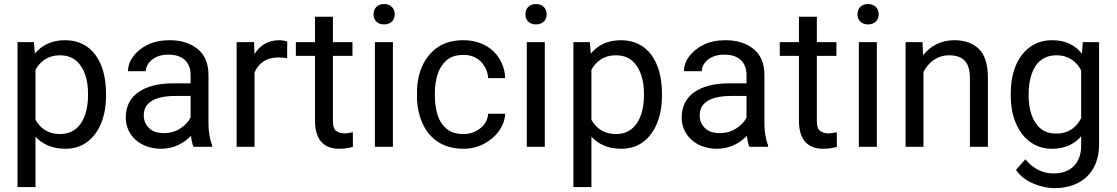

<svg xmlns="http://www.w3.org/2000/svg" viewBox="-20 -741 5635 969"><path d="M515.1 -268.6C515.1 -429.7 441.9 -538.1 308.6 -538.1C242.2 -538.1 191.4 -513.7 155.8 -470.2L151.4 -528.3H68.4V203.1H159.2V-51.3C194.8 -12.2 245.1 9.8 310.1 9.8C353.5 9.8 390.6 -2 421.4 -25.4C482.4 -71.8 515.1 -155.3 515.1 -258.3ZM424.3 -258.3C424.3 -223.6 419.4 -191.4 409.7 -162.1C389.6 -103 348.1 -64.5 283.2 -64.5C220.7 -64.5 183.1 -94.7 159.2 -136.2V-389.2C182.6 -430.7 221.2 -461.9 282.2 -461.9C314.9 -461.9 342.3 -453.1 363.3 -435.5C405.3 -400.4 424.3 -338.9 424.3 -268.6Z M1050.8 0V-7.8C1038.6 -36.6 1032.2 -80.1 1032.2 -115.2V-361.3C1032.2 -420.4 1013.7 -464.8 977.1 -494.1C940.4 -523.4 893.1 -538.1 835.9 -538.1C793.5 -538.1 756.3 -530.3 725.1 -515.1C662.1 -483.9 626 -432.6 626 -381.8H716.3C716.3 -403.8 727.1 -423.3 748 -440.4C769 -457 796.4 -465.3 830.6 -465.3C904.3 -465.3 941.9 -424.8 941.9 -362.3V-320.3H852.5C779.8 -320.3 722.2 -305.7 679.2 -276.4C636.2 -246.6 614.7 -203.6 614.7 -147C614.7 -59.6 686 9.8 793.5 9.8C858.4 9.8 910.2 -20 943.8 -55.7C946.3 -34.2 950.7 -13.2 956.5 0ZM806.6 -69.3C772.9 -69.3 748 -78.1 731 -95.7C713.9 -112.8 705.6 -134.3 705.6 -159.2C705.6 -225.1 763.7 -256.8 867.2 -256.8H941.9V-147.9C932.1 -127.9 915.5 -109.9 891.6 -93.8C867.7 -77.6 839.4 -69.3 806.6 -69.3Z M1429.7 -531.2C1423.3 -534.7 1402.8 -538.1 1389.6 -538.1C1331.5 -538.1 1291 -510.7 1264.2 -467.8L1262.2 -528.3H1174.3V0H1264.6V-375C1284.2 -421.4 1323.2 -451.2 1385.3 -451.2C1401.4 -451.2 1416 -449.7 1429.2 -447.3Z M1660.2 -528.3V-656.7H1569.8V-528.3H1473.1V-459H1569.8V-131.3C1569.8 -25.4 1624.5 9.8 1691.4 9.8C1724.1 9.8 1747.1 4.4 1761.2 0L1760.7 -73.7C1752.4 -71.8 1733.4 -67.9 1718.3 -67.9C1703.1 -67.9 1689.9 -71.8 1678.2 -79.1C1666 -86.4 1660.2 -104 1660.2 -130.9V-459H1758.8V-528.3Z M1865.2 -668.5C1865.2 -640.6 1883.3 -617.7 1918.5 -617.7C1953.1 -617.7 1972.2 -640.6 1972.2 -668.5C1972.2 -697.8 1953.1 -720.7 1918.5 -720.7C1883.3 -720.7 1865.2 -697.8 1865.2 -668.5ZM1872.1 -528.3V0H1962.9V-528.3Z M2319.3 -64.5C2281.7 -64.5 2252.9 -73.7 2231.9 -92.8C2210.9 -111.3 2195.8 -135.3 2187.5 -164.1C2179.2 -192.9 2174.8 -223.1 2174.8 -253.9V-274.4C2174.8 -305.2 2179.2 -335 2188 -363.8C2196.3 -392.6 2211.4 -416.5 2232.4 -435.5C2253.4 -454.6 2282.2 -463.9 2319.3 -463.9C2355.5 -463.9 2384.8 -452.6 2407.2 -429.7C2429.2 -406.7 2441.4 -379.4 2443.8 -346.7H2529.8C2524.9 -455.6 2442.9 -538.1 2319.3 -538.1C2266.6 -538.1 2222.7 -525.9 2188 -502C2118.2 -453.1 2084.5 -368.7 2084.5 -274.4V-253.9C2084.5 -206.5 2093.3 -163.1 2110.4 -123C2144.5 -43 2213.4 9.8 2319.3 9.8C2356.9 9.8 2391.1 1.5 2422.4 -15.1C2484.9 -47.9 2526.4 -104.5 2529.8 -167H2443.8C2441.4 -137.2 2428.2 -112.8 2404.3 -93.8C2379.9 -74.2 2351.6 -64.5 2319.3 -64.5Z M2631.8 -668.5C2631.8 -640.6 2649.9 -617.7 2685.1 -617.7C2719.7 -617.7 2738.8 -640.6 2738.8 -668.5C2738.8 -697.8 2719.7 -720.7 2685.1 -720.7C2649.9 -720.7 2631.8 -697.8 2631.8 -668.5ZM2638.7 -528.3V0H2729.5V-528.3Z M3320.8 -268.6C3320.8 -429.7 3247.6 -538.1 3114.3 -538.1C3047.9 -538.1 2997.1 -513.7 2961.4 -470.2L2957 -528.3H2874V203.1H2964.8V-51.3C3000.5 -12.2 3050.8 9.8 3115.7 9.8C3159.2 9.8 3196.3 -2 3227.1 -25.4C3288.1 -71.8 3320.8 -155.3 3320.8 -258.3ZM3230 -258.3C3230 -223.6 3225.1 -191.4 3215.3 -162.1C3195.3 -103 3153.8 -64.5 3088.9 -64.5C3026.4 -64.5 2988.8 -94.7 2964.8 -136.2V-389.2C2988.3 -430.7 3026.9 -461.9 3087.9 -461.9C3120.6 -461.9 3147.9 -453.1 3168.9 -435.5C3210.9 -400.4 3230 -338.9 3230 -268.6Z M3856.4 0V-7.8C3844.2 -36.6 3837.9 -80.1 3837.9 -115.2V-361.3C3837.9 -420.4 3819.3 -464.8 3782.7 -494.1C3746.1 -523.4 3698.7 -538.1 3641.6 -538.1C3599.1 -538.1 3562 -530.3 3530.8 -515.1C3467.8 -483.9 3431.6 -432.6 3431.6 -381.8H3522C3522 -403.8 3532.7 -423.3 3553.7 -440.4C3574.7 -457 3602.1 -465.3 3636.2 -465.3C3710 -465.3 3747.6 -424.8 3747.6 -362.3V-320.3H3658.2C3585.4 -320.3 3527.8 -305.7 3484.9 -276.4C3441.9 -246.6 3420.4 -203.6 3420.4 -147C3420.4 -59.6 3491.7 9.8 3599.1 9.8C3664.1 9.8 3715.8 -20 3749.5 -55.7C3752 -34.2 3756.3 -13.2 3762.2 0ZM3612.3 -69.3C3578.6 -69.3 3553.7 -78.1 3536.6 -95.7C3519.5 -112.8 3511.2 -134.3 3511.2 -159.2C3511.2 -225.1 3569.3 -256.8 3672.9 -256.8H3747.6V-147.9C3737.8 -127.9 3721.2 -109.9 3697.3 -93.8C3673.3 -77.6 3645 -69.3 3612.3 -69.3Z M4102.5 -528.3V-656.7H4012.2V-528.3H3915.5V-459H4012.2V-131.3C4012.2 -25.4 4066.9 9.8 4133.8 9.8C4166.5 9.8 4189.5 4.4 4203.6 0L4203.1 -73.7C4194.8 -71.8 4175.8 -67.9 4160.6 -67.9C4145.5 -67.9 4132.3 -71.8 4120.6 -79.1C4108.4 -86.4 4102.5 -104 4102.5 -130.9V-459H4201.2V-528.3Z M4307.6 -668.5C4307.6 -640.6 4325.7 -617.7 4360.8 -617.7C4395.5 -617.7 4414.6 -640.6 4414.6 -668.5C4414.6 -697.8 4395.5 -720.7 4360.8 -720.7C4325.7 -720.7 4307.6 -697.8 4307.6 -668.5ZM4314.5 -528.3V0H4405.3V-528.3Z M4769.5 -461.9C4837.9 -461.9 4875 -429.7 4875 -347.2V0H4965.8V-346.2C4965.8 -415.5 4950.7 -464.8 4920.4 -494.1C4889.6 -523.4 4848.6 -538.1 4796.4 -538.1C4730.5 -538.1 4676.3 -509.8 4638.7 -462.4L4635.7 -528.3H4550.3V0H4640.6V-377.4C4666 -427.7 4711.4 -461.9 4769.5 -461.9Z M5081.1 -258.3C5081.1 -207 5089.4 -161.1 5106.4 -120.6C5140.1 -40 5204.1 9.8 5288.6 9.8C5353 9.8 5401.9 -12.7 5436.5 -53.2V-6.8C5436.5 85.4 5381.8 134.3 5296.4 134.3C5249 134.3 5199.2 116.2 5154.8 63L5107.4 116.7C5123.5 139.6 5143.1 157.7 5167 171.4C5213.9 198.2 5266.6 208.5 5303.2 208.5C5435.1 208.5 5526.9 128.9 5526.9 -11.2V-528.3H5444.8L5440.4 -469.7C5405.8 -514.2 5356.4 -538.1 5289.6 -538.1C5161.1 -538.1 5081.1 -429.7 5081.1 -268.6ZM5171.4 -268.6C5171.4 -303.7 5176.3 -335.9 5186 -365.2C5205.1 -423.8 5245.6 -461.9 5311.5 -461.9C5374.5 -461.9 5413.6 -429.2 5436.5 -385.7V-145C5413.1 -99.6 5375 -66.9 5310.5 -66.9C5277.8 -66.9 5251.5 -75.7 5231 -92.8C5189.9 -127.4 5171.4 -188.5 5171.4 -258.3Z"/></svg>

Font: Vazirmatn
Style: Regular
Weight: 400
Designer: Saber Rastikerdar
Foundry: Saber Rastikerdar
Version: Version 33.003